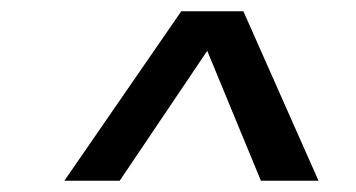

<svg xmlns="http://www.w3.org/2000/svg" viewBox="-20 -720 630 340"><path d="M347 -630 192 -400H94L301 -700H411L544 -400H442Z"/></svg>

Font: Retni Sans Medium
Style: Italic
Weight: 500
Italic angle: -8°
Designer: Vitaly Kuzmin
Foundry: ParaType Ltd.
Version: Version 1.00;June 10, 2019;FontCreator 11.5.0.2425 64-bit; t